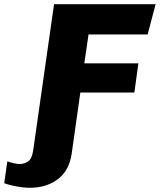

<svg xmlns="http://www.w3.org/2000/svg" viewBox="-138 -706 760 913"><path d="M3 187Q-14 187 -36.5 184Q-59 181 -81 176Q-103 171 -118 165L-103 61Q-92 66 -73.5 70Q-55 74 -44 74Q-24 74 -5 62Q14 50 20 8L119 -686H602L564 -542H283L263 -405H520L501 -266H244L203 24Q191 106 136.5 146.5Q82 187 3 187Z"/></svg>

Font: Chivo Medium ExtraBold
Style: Italic
Weight: 800
Italic angle: -8.05°
Version: Version 2.002